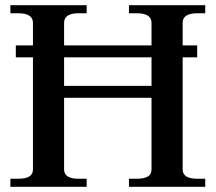

<svg xmlns="http://www.w3.org/2000/svg" viewBox="-20 -720 831 740"><path d="M684 -632V-545H740V-499H684V-67Q684 -31 741 -31H771V0H477V-31H506Q535 -31 549.5 -39.5Q564 -48 564 -67V-343H227V-67Q227 -31 284 -31H314V0H20V-31H49Q78 -31 92.5 -39.5Q107 -48 107 -67V-499H41V-545H107V-632Q107 -669 49 -669H20V-700H314V-669H284Q227 -669 227 -632V-545H564V-632Q564 -669 506 -669H477V-700H771V-669H741Q684 -669 684 -632ZM564 -499H227V-389H564Z"/></svg>

Font: Taviraj Medium
Style: Regular
Weight: 500
Designer: Katatrad Team
Foundry: CadsonDemak
Version: Version 1.001